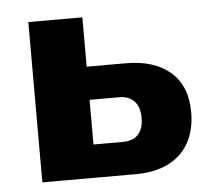

<svg xmlns="http://www.w3.org/2000/svg" viewBox="-40 -488 588 531"><g transform="rotate(-5 254.0 -222.5)"><path d="M57 0V-445H207V-308H315Q395 -308 439.5 -269Q484 -230 484 -158Q484 -108 464 -72.5Q444 -37 406.5 -18.5Q369 0 317 0ZM207 -92H288Q317 -92 331.5 -108Q346 -124 346 -154Q346 -184 331 -200Q316 -216 289 -216H207Z"/></g></svg>

Font: Nunito Sans 12pt ExtraLight
Style: Weight 830 Width 84 Optical size 12.0 YTLC 445
Weight: 830
Width: 4
Designer: Vernon Adams
Foundry: Vernon Adams
Version: Version 3.101;gftools[0.9.27]